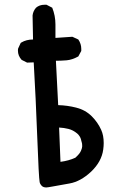

<svg xmlns="http://www.w3.org/2000/svg" viewBox="-20 -782 540 820"><path d="M177.7 18.6Q165 18.6 158.2 11.7Q151.4 4.9 149.4 -3.9Q145.5 -23.4 139.2 -193.8Q132.8 -364.3 124 -515.6L95.7 -514.6L72.3 -526.4Q56.6 -543.9 56.6 -565.4Q56.6 -573.2 57.6 -575.2L68.4 -598.6L71.3 -600.6Q92.8 -613.3 121.1 -613.3L119.1 -715.8Q121.1 -734.4 133.8 -749Q148.4 -761.7 169.9 -761.7Q172.9 -761.7 178.7 -761.7L203.1 -749Q216.8 -714.8 216.8 -677.7V-620.1L289.1 -625L314.5 -613.3Q327.1 -594.7 327.1 -573.2Q327.1 -570.3 327.1 -564.5L314.5 -541Q288.1 -526.4 264.2 -524.4Q240.2 -522.5 218.8 -522.5L228.5 -333Q267.6 -332 305.7 -322.3Q344.7 -312.5 372.1 -285.2Q397.5 -259.8 412.1 -227.5Q422.9 -204.1 422.9 -170.9Q422.9 -158.2 420.9 -143.6Q414.1 -91.8 369.1 -48.8Q324.2 -6.8 277.3 1.5Q230.5 9.8 206.5 14.2Q182.6 18.6 177.7 18.6ZM301.8 -108.4Q320.3 -125 325.7 -137.7Q331.1 -150.4 331.1 -157.2Q331.1 -164.1 330.6 -167.5Q330.1 -170.9 329.1 -174.3Q328.1 -177.7 327.1 -181.2Q326.2 -184.6 325.7 -187.5Q325.2 -190.4 323.7 -192.9Q322.3 -195.3 321.3 -197.8Q320.3 -200.2 318.4 -202.1Q315.4 -207 309.6 -211.9Q292 -226.6 272.5 -231.4Q252.9 -236.3 232.4 -237.3L238.3 -90.8Q274.4 -95.7 301.8 -108.4Z"/></svg>

Font: JasonHandwriting2
Style: SemiBold
Weight: 600
Version: Version 1.04.7